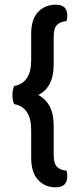

<svg xmlns="http://www.w3.org/2000/svg" viewBox="-20 -678 336 819"><path d="M143 -273Q175 -256 192 -224Q209 -192 209 -141V-16Q209 19 223 33.5Q237 48 264 50Q267 64 267 74Q267 121 217 121Q172 121 142.5 89.5Q113 58 113 -5V-123Q113 -221 40 -234Q33 -251 33 -273Q33 -292 40 -311Q113 -324 113 -421V-533Q113 -596 142.5 -627Q172 -658 218 -658Q267 -658 267 -612Q267 -600 264 -588Q237 -586 223 -571.5Q209 -557 209 -522V-404Q209 -353 192 -320.5Q175 -288 143 -273Z"/></svg>

Font: Baloo Bhai 2 Medium
Style: Regular
Weight: 500
Designer: Supriya Tembe, Noopur Datye and Ek Type
Foundry: Ek Type
Version: Version 1.640;PS 1.000;hotconv 16.6.51;makeotf.lib2.5.65220;